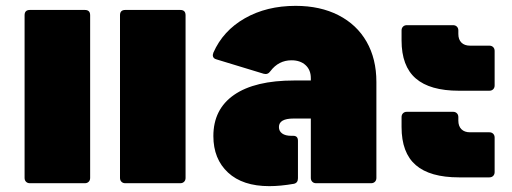

<svg xmlns="http://www.w3.org/2000/svg" viewBox="-20 -626 1750 656"><path d="M82 0Q74 0 69 -5Q64 -10 64 -18V-574Q64 -592 82 -592H270Q288 -592 288 -574V-18Q288 -10 283 -5Q278 0 270 0ZM408 0Q400 0 395 -5Q390 -10 390 -18V-574Q390 -592 408 -592H596Q614 -592 614 -574V-18Q614 -10 609 -5Q604 0 596 0Z M1266 -346V-18Q1266 -10 1261 -5Q1256 0 1248 0H1060Q1052 0 1047 -5Q1042 -10 1042 -18V-221H983Q933 -221 933 -192Q933 -178 944 -170Q955 -162 975 -162H982Q998 -162 998 -145V-17Q998 -1 984 2Q938 10 900 10Q809 10 759 -36.5Q709 -83 709 -161Q709 -253 780 -302Q851 -351 985 -351H1042V-359Q1042 -387 1024 -403.5Q1006 -420 976 -420Q932 -420 904 -383Q895 -370 881 -374L720 -423Q707 -426 707 -438L709 -446Q742 -521 816.5 -563.5Q891 -606 990 -606Q1074 -606 1136.5 -574Q1199 -542 1232.5 -483.5Q1266 -425 1266 -346Z M1548 -316Q1449 -316 1400.5 -358Q1352 -400 1352 -488V-522Q1352 -530 1357 -535Q1362 -540 1370 -540H1528Q1536 -540 1541 -535Q1546 -530 1546 -522V-510Q1546 -491 1556.5 -480.5Q1567 -470 1586 -470H1652Q1660 -470 1665 -465Q1670 -460 1670 -452V-334Q1670 -326 1665 -321Q1660 -316 1652 -316ZM1548 -20Q1449 -20 1400.5 -62Q1352 -104 1352 -192V-226Q1352 -234 1357 -239Q1362 -244 1370 -244H1528Q1536 -244 1541 -239Q1546 -234 1546 -226V-214Q1546 -195 1556.5 -184.5Q1567 -174 1586 -174H1652Q1660 -174 1665 -169Q1670 -164 1670 -156V-38Q1670 -30 1665 -25Q1660 -20 1652 -20Z"/></svg>

Font: LINE Seed Sans TH App Heavy
Style: Regular
Weight: 900
Designer: Dalton Maag Ltd | Thai characters by Cadson Demak Co.,Ltd.
Foundry: Dalton Maag Ltd
Version: Version 1.003